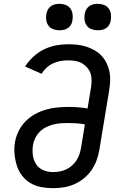

<svg xmlns="http://www.w3.org/2000/svg" viewBox="-20 -974 640 1002"><path d="M255 8Q224 8 193.5 2Q163 -4 138 -19Q113 -34 95 -57.5Q77 -81 68 -109.5Q59 -138 56 -169Q53 -200 58 -231Q63 -261 77 -289.5Q91 -318 113.5 -341Q136 -364 164 -379Q192 -394 222 -402.5Q252 -411 282 -413.5Q312 -416 341 -416Q365 -416 389.5 -414Q414 -412 437 -408L455 -518Q458 -537 458 -556Q458 -575 452 -592Q446 -609 434 -622.5Q422 -636 406.5 -644.5Q391 -653 372.5 -656Q354 -659 335 -659Q315 -659 295.5 -655.5Q276 -652 257.5 -643.5Q239 -635 223.5 -621Q208 -607 197 -589L111 -627Q129 -655 154.5 -678.5Q180 -702 210 -716.5Q240 -731 271.5 -737Q303 -743 335 -743Q359 -743 383.5 -740.5Q408 -738 430.5 -730.5Q453 -723 473.5 -711.5Q494 -700 509.5 -683.5Q525 -667 535.5 -646Q546 -625 551 -601.5Q556 -578 555 -553.5Q554 -529 550 -504L498 -189Q493 -161 483 -134.5Q473 -108 456 -84Q439 -60 415.5 -41.5Q392 -23 365 -11.5Q338 0 310.5 4Q283 8 255 8ZM256 -76Q274 -76 291 -79Q308 -82 324.5 -89.5Q341 -97 355 -109.5Q369 -122 379 -137Q389 -152 394.5 -169Q400 -186 403 -203L423 -325Q401 -329 378.5 -330.5Q356 -332 333 -332Q314 -332 295 -330.5Q276 -329 257 -324Q238 -319 220 -310Q202 -301 187.5 -286.5Q173 -272 164 -253.5Q155 -235 152 -217Q148 -190 151.5 -164Q155 -138 168.5 -117Q182 -96 206 -86Q230 -76 256 -76ZM490 -816Q474 -816 458.5 -821.5Q443 -827 433.5 -839.5Q424 -852 421.5 -868.5Q419 -885 422 -902Q424 -913 430 -924Q436 -935 446 -942Q456 -949 467.5 -951.5Q479 -954 490 -954Q507 -954 522 -948.5Q537 -943 546.5 -930.5Q556 -918 558.5 -901.5Q561 -885 558 -868Q557 -857 551 -846Q545 -835 535 -828Q525 -821 513.5 -818.5Q502 -816 490 -816ZM290 -816Q274 -816 258.5 -821.5Q243 -827 233.5 -839.5Q224 -852 221.5 -868.5Q219 -885 222 -902Q224 -913 230 -924Q236 -935 246 -942Q256 -949 267.5 -951.5Q279 -954 290 -954Q307 -954 322 -948.5Q337 -943 346.5 -930.5Q356 -918 358.5 -901.5Q361 -885 358 -868Q357 -857 351 -846Q345 -835 335 -828Q325 -821 313.5 -818.5Q302 -816 290 -816Z"/></svg>

Font: Iosevka Curly Medium Extended
Style: Italic
Weight: 500
Width: 7
Italic angle: -9°
Monospace: yes
Designer: Belleve Invis
Foundry: Belleve Invis
Version: Version 11.1.0; ttfautohint (v1.8.3)